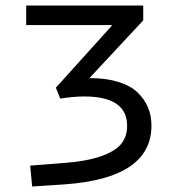

<svg xmlns="http://www.w3.org/2000/svg" viewBox="-20 -675 654 705"><path d="M76.2 -583V-654.8H505.9V-600.1L310.1 -390.1V-388.2Q369.6 -388.2 414.3 -374.3Q459 -360.4 484.9 -335.7Q510.7 -311 523.4 -280.5Q536.1 -250 536.1 -213.9Q536.1 -20.5 216.8 2L98.1 9.8L90.8 -66.9L210.9 -76.2Q297.4 -82.5 350.3 -101.1Q403.3 -119.6 425 -146.7Q446.8 -173.8 446.8 -212.9Q446.8 -320.8 289.1 -320.8Q250.5 -320.8 201.2 -313L185.1 -353L390.1 -580.1V-583Z"/></svg>

Font: IntelOne Mono
Style: Regular
Weight: 400
Designer: Fred Shallcrass
Foundry: Frere-Jones Type LLC
Version: Version 1.200;hotconv 1.1.0;makeotfexe 2.6.0;FJTRelease1.2